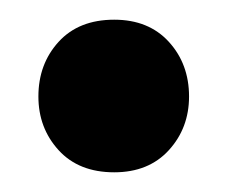

<svg xmlns="http://www.w3.org/2000/svg" viewBox="-20 -360 231 195"><path d="M19 -262Q19 -295 39.5 -317.5Q60 -340 96 -340Q131 -340 151.5 -317.5Q172 -295 172 -262Q172 -230 151.5 -207.5Q131 -185 96 -185Q60 -185 39.5 -207.5Q19 -230 19 -262Z"/></svg>

Font: Baloo Bhai 2 SemiBold
Style: Regular
Weight: 600
Designer: Supriya Tembe, Noopur Datye and Ek Type
Foundry: Ek Type
Version: Version 1.640;PS 1.000;hotconv 16.6.51;makeotf.lib2.5.65220;